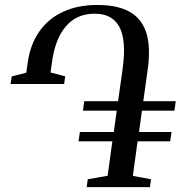

<svg xmlns="http://www.w3.org/2000/svg" viewBox="-20 -772 768 792"><path d="M337.5 0 342 -32.5 424 -47 443.5 -189H304L309.5 -227.5H449.5L461.5 -315.5H322L327.5 -354.5H467L485 -481Q491 -523 491.5 -558.8Q492 -594.5 485.8 -623.5Q479.5 -652.5 465 -673Q450.5 -693.5 427.2 -704.5Q404 -715.5 370 -715.5Q331.5 -715.5 301.5 -701.5Q271.5 -687.5 249.8 -661Q228 -634.5 214.2 -597.8Q200.5 -561 194.5 -516.5L188.5 -473L249 -457L244.5 -425.5H23.5L28.5 -457L88.5 -472L94 -512Q104.5 -588 141.8 -641.5Q179 -695 239.8 -723.2Q300.5 -751.5 381 -751.5Q431 -751.5 467.2 -742Q503.5 -732.5 528.2 -714.8Q553 -697 567.8 -672Q582.5 -647 588.8 -616.2Q595 -585.5 594.5 -550.2Q594 -515 588 -476.5L571 -354.5H705L699.5 -315.5H565.5L553.5 -227.5H687.5L682 -189H547.5L528 -46.5L603 -32.5L598.5 0Z"/></svg>

Font: Merriweather 96pt
Style: Italic
Weight: 400
Italic angle: -7.8°
Version: Version 2.101